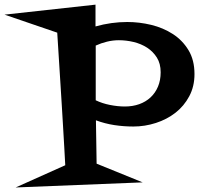

<svg xmlns="http://www.w3.org/2000/svg" viewBox="-140 -578 884 843"><path d="M713.9 -252.9Q713.9 -198.2 690.9 -155.3Q668 -112.3 630.4 -83Q592.8 -53.7 544.4 -38.1Q496.1 -22.5 445.3 -22.5Q403.3 -22.5 361.8 -28.8Q320.3 -35.2 281.2 -49.8L284.2 140.6L486.3 222.7L-71.3 245.1L146.5 147.5Q144.5 111.3 142.1 66.9Q139.6 22.5 136.7 -25.4Q133.8 -73.2 130.9 -122.1Q127.9 -170.9 125 -216.8Q118.2 -323.2 111.3 -434.6L-120.1 -513.7L279.3 -557.6V-461.9Q348.6 -481.4 418.9 -481.4Q471.7 -481.4 523.9 -468.8Q576.2 -456.1 618.7 -428.7Q661.1 -401.4 687.5 -357.9Q713.9 -314.5 713.9 -252.9ZM565.4 -260.7Q565.4 -298.8 548.8 -325.2Q532.2 -351.6 505.9 -368.7Q479.5 -385.7 446.8 -393.6Q414.1 -401.4 381.8 -401.4Q355.5 -401.4 329.6 -395Q303.7 -388.7 280.3 -377.9V-137.7Q308.6 -124 342.8 -117.2Q377 -110.4 408.2 -110.4Q442.4 -110.4 471.2 -120.6Q500 -130.9 521 -150.4Q542 -169.9 553.7 -197.8Q565.4 -225.6 565.4 -260.7Z"/></svg>

Font: Fontdiner Swanky
Style: Regular
Weight: 400
Designer: Font Diner, Inc
Foundry: Font Diner, Inc
Version: Version 1.000